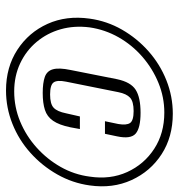

<svg xmlns="http://www.w3.org/2000/svg" viewBox="2 -634 600 645"><g transform="rotate(90 302.5 -311.0)"><path d="M283.4 -30.7Q205.4 -30.7 146.9 -68.7Q88.4 -106.7 59.7 -170.2Q31.1 -233.7 42.1 -311.7Q50.1 -369.8 79.1 -420.3Q108.2 -470.9 151.7 -509.4Q195.3 -548 249.3 -569.5Q303.4 -591 361.4 -591Q439.4 -591 497.4 -553.5Q555.4 -516 584.4 -452.4Q613.4 -388.9 602.4 -311.8Q594.4 -253.8 565.4 -202.8Q536.4 -151.7 492.9 -112.7Q449.4 -73.7 395.4 -52.2Q341.4 -30.7 283.4 -30.7ZM286.8 -58.2Q339.3 -58.2 387.6 -78.2Q435.9 -98.2 475.2 -133.5Q514.5 -168.8 540.3 -214.3Q566.1 -259.9 572.8 -311.7Q583.3 -380.8 557.5 -437.7Q531.6 -494.6 479.5 -528.5Q427.4 -562.5 357.6 -562.5Q306 -562.5 258 -542.8Q210 -523.2 170.3 -488.8Q130.6 -454.3 104.8 -408.9Q79 -363.4 71.5 -311.7Q64.9 -260 77.8 -214.4Q90.7 -168.8 120.3 -133.5Q149.9 -98.2 192.5 -78.2Q235.1 -58.2 286.8 -58.2ZM291.8 -154Q257.9 -154 237.8 -161.1Q217.7 -168.3 212.2 -188.6Q206.6 -208.9 214.5 -246.9L245.6 -404Q255.3 -449.7 281 -466.2Q306.7 -482.7 358.4 -482.7Q409.4 -482.7 428.4 -466.2Q447.3 -449.7 437.6 -404L429 -363.1H386.7L396.1 -408Q400.8 -435.4 392.7 -447.4Q384.5 -459.4 352.5 -459.4Q320.6 -459.4 307.6 -447.4Q294.5 -435.4 289.1 -408L253.8 -232.2Q247.9 -202.7 256.3 -190.8Q264.7 -178.8 296.8 -178.8Q328.8 -178.8 341.5 -190.8Q354.2 -202.7 360.1 -232.2L370.7 -278.9H413L407.2 -247.2Q399.3 -208.9 385.2 -188.7Q371.2 -168.5 348.4 -161.3Q325.6 -154 291.8 -154Z"/></g></svg>

Font: Alumni Sans Thin
Style: Italic
Weight: 100
Italic angle: -8°
Designer: Robert E. Leuschke
Foundry: Robert E. Leuschke
Version: Version 1.016